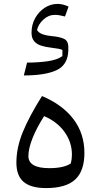

<svg xmlns="http://www.w3.org/2000/svg" viewBox="-20 -958 514 984"><path d="M215.8 5.9Q138.2 5.9 101.1 -25.9Q64 -57.6 64 -124Q64 -201.2 97.2 -282Q130.4 -362.8 195.3 -465.8Q300.3 -421.4 356.4 -347.4Q412.6 -273.4 412.6 -174.3Q412.6 -82 365.5 -38.1Q318.4 5.9 215.8 5.9ZM206.1 -362.8Q167 -301.8 146.2 -248.5Q125.5 -195.3 125.5 -158.2Q125.5 -96.2 232.9 -96.2Q306.2 -96.2 342.8 -120.1Q348.6 -141.6 348.6 -165.5Q348.6 -229 310.8 -281.7Q272.9 -334.5 206.1 -362.8ZM313 -873.5Q295.4 -877.9 284.2 -879.9Q272.9 -881.8 261.2 -881.8Q228.5 -881.8 202.1 -857.4Q175.8 -833 169.9 -804.2Q177.2 -791 195.1 -783.7Q212.9 -776.4 249 -772.5Q284.7 -769.5 307.4 -759.3Q330.1 -749 330.1 -715.8V-696.8Q326.7 -624 268.6 -597.7Q210.4 -571.3 102.1 -571.3L118.7 -637.2Q176.8 -637.2 225.1 -644.3Q273.4 -651.4 299.8 -670.4V-702.1Q287.6 -708.5 236.8 -714.4Q212.9 -717.3 190.9 -724.1Q168.9 -731 155.3 -746.6Q141.6 -762.2 141.6 -790.5Q141.6 -831.5 160.2 -865Q178.7 -898.4 209.2 -918.2Q239.7 -938 275.4 -938Q301.3 -938 331.5 -924.3Z"/></svg>

Font: Pinar-FD Medium
Style: Regular
Weight: 500
Designer: Amin Abedi
Version: Version 3.000